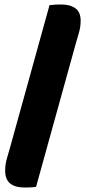

<svg xmlns="http://www.w3.org/2000/svg" viewBox="-20 -728 383 857"><path d="M141 106Q127 108 114 108.5Q101 109 90 109Q48 109 25.5 91Q3 73 3 33Q3 6 11 -21.5Q19 -49 25 -70L201 -705Q216 -707 229 -707.5Q242 -708 253 -708Q293 -708 316.5 -691Q340 -674 340 -636Q340 -607 332 -581Q324 -555 317 -529Z"/></svg>

Font: Baloo Tammudu 2 ExtraBold
Style: Regular
Weight: 800
Designer: Maithili Shingre, Omkar Shende and Ek Type
Foundry: Ek Type
Version: Version 1.640;hotconv 1.0.111;makeotfexe 2.5.65597; ttfautoh